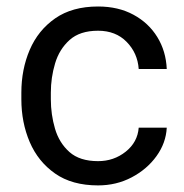

<svg xmlns="http://www.w3.org/2000/svg" viewBox="-20 -558 563 588"><path d="M280.3 -64.5Q328.6 -64.5 365 -93.5Q401.4 -122.6 404.8 -167H490.7Q488.3 -120.1 459.2 -79.8Q430.2 -39.6 383.3 -14.9Q336.4 9.8 280.3 9.8Q200.7 9.8 148.7 -26.6Q96.7 -63 71 -123Q45.4 -183.1 45.4 -253.9V-274.4Q45.4 -345.2 71 -405.3Q96.7 -465.3 148.9 -501.7Q201.2 -538.1 280.3 -538.1Q342.3 -538.1 388.7 -512.9Q435.1 -487.8 461.7 -444.6Q488.3 -401.4 490.7 -346.7H404.8Q401.4 -395.5 367.9 -429.7Q334.5 -463.9 280.3 -463.9Q224.6 -463.9 193.1 -435.5Q161.6 -407.2 148.7 -363.8Q135.7 -320.3 135.7 -274.4V-253.9Q135.7 -207.5 148.4 -164.1Q161.1 -120.6 192.6 -92.5Q224.1 -64.5 280.3 -64.5Z"/></svg>

Font: Vazirmatn RD UI FD
Style: Regular
Weight: 400
Designer: Saber Rastikerdar
Foundry: Saber Rastikerdar
Version: Version 33.003